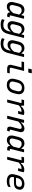

<svg xmlns="http://www.w3.org/2000/svg" viewBox="2490 -3304 1019 6040"><g transform="rotate(90 3000.0 -284.5)"><path d="M292 -543Q346 -543 382.5 -519Q419 -495 443 -449H458Q462 -467 467 -486Q472 -505 479 -532H561Q572 -532 569 -520Q544 -420 518 -317Q492 -214 468 -120Q463 -99 468.5 -90Q474 -81 492 -81H526Q522 -64 517 -44.5Q512 -25 507 -8Q506 0 496 0H459Q416 0 392.5 -23Q369 -46 370 -86H357Q326 -40 283.5 -15Q241 10 187 10Q102 10 65 -50.5Q28 -111 53 -211L88 -350Q107 -424 137 -466Q167 -508 206.5 -525.5Q246 -543 292 -543ZM159 -95Q180 -76 216 -76Q259 -76 300.5 -100.5Q342 -125 393 -192Q405 -238 416.5 -284.5Q428 -331 440 -378Q414 -415 381.5 -435.5Q349 -456 306 -456Q259 -456 227.5 -429.5Q196 -403 179 -336L146 -208Q136 -168 139.5 -140Q143 -112 159 -95Z M898 -543Q954 -543 990.5 -517.5Q1027 -492 1049 -453H1064Q1069 -473 1074 -492.5Q1079 -512 1084 -532H1165Q1176 -532 1173 -521Q1151 -432 1130.5 -352Q1110 -272 1089.5 -192Q1069 -112 1046 -22Q1024 63 984.5 113Q945 163 886.5 184Q828 205 750 205Q686 205 641.5 190.5Q597 176 587 164Q584 161 585 154Q590 137 594 122Q598 107 603 88H618Q652 106 683.5 113.5Q715 121 760 121Q805 121 839.5 110Q874 99 899 74Q919 54 934 28Q949 2 959 -38Q963 -55 967.5 -71.5Q972 -88 976 -104H959Q931 -64 888 -38Q845 -12 789 -12Q704 -12 668 -69.5Q632 -127 656 -224L686 -345Q713 -452 766.5 -497.5Q820 -543 898 -543ZM761 -118Q780 -99 820 -99Q866 -99 910.5 -125.5Q955 -152 1004 -213Q1014 -253 1024 -293Q1034 -333 1045 -378Q1013 -422 981.5 -440Q950 -458 909 -458Q860 -458 827 -429.5Q794 -401 777 -332L750 -223Q740 -184 743.5 -158Q747 -132 761 -118Z M1498 -543Q1554 -543 1590.5 -517.5Q1627 -492 1649 -453H1664Q1669 -473 1674 -492.5Q1679 -512 1684 -532H1765Q1776 -532 1773 -521Q1751 -432 1730.5 -352Q1710 -272 1689.5 -192Q1669 -112 1646 -22Q1624 63 1584.5 113Q1545 163 1486.5 184Q1428 205 1350 205Q1286 205 1241.5 190.5Q1197 176 1187 164Q1184 161 1185 154Q1190 137 1194 122Q1198 107 1203 88H1218Q1252 106 1283.5 113.5Q1315 121 1360 121Q1405 121 1439.5 110Q1474 99 1499 74Q1519 54 1534 28Q1549 2 1559 -38Q1563 -55 1567.5 -71.5Q1572 -88 1576 -104H1559Q1531 -64 1488 -38Q1445 -12 1389 -12Q1304 -12 1268 -69.5Q1232 -127 1256 -224L1286 -345Q1313 -452 1366.5 -497.5Q1420 -543 1498 -543ZM1361 -118Q1380 -99 1420 -99Q1466 -99 1510.5 -125.5Q1555 -152 1604 -213Q1614 -253 1624 -293Q1634 -333 1645 -378Q1613 -422 1581.5 -440Q1550 -458 1509 -458Q1460 -458 1427 -429.5Q1394 -401 1377 -332L1350 -223Q1340 -184 1343.5 -158Q1347 -132 1361 -118Z M1934 -532H2202Q2213 -532 2210 -521Q2186 -425 2162.5 -330.5Q2139 -236 2115 -138Q2110 -119 2110.5 -109Q2111 -99 2118 -91Q2128 -80 2161 -80H2290Q2286 -63 2282 -46Q2278 -29 2273 -11Q2271 0 2259 0H2146Q2087 0 2057.5 -19.5Q2028 -39 2021.5 -71Q2015 -103 2024 -141Q2044 -222 2063 -298Q2082 -374 2102 -452H1925Q1913 -452 1916 -463Q1921 -480 1925.5 -497.5Q1930 -515 1934 -532ZM2163 -774H2278Q2289 -774 2286 -763L2261 -665H2146Q2135 -665 2138 -676Z M2756 -543Q2826 -543 2872.5 -513Q2919 -483 2936.5 -430.5Q2954 -378 2938 -310L2913 -209Q2887 -102 2822.5 -45.5Q2758 11 2650 11Q2577 11 2529.5 -19.5Q2482 -50 2464 -103Q2446 -156 2463 -222L2488 -324Q2515 -432 2581 -487.5Q2647 -543 2756 -543ZM2744 -463Q2678 -463 2637 -427.5Q2596 -392 2579 -325L2552 -216Q2544 -185 2545.5 -153Q2547 -121 2569 -99Q2582 -86 2603.5 -78Q2625 -70 2657 -70Q2722 -70 2762 -106.5Q2802 -143 2819 -208L2847 -316Q2855 -348 2853 -380.5Q2851 -413 2829 -435Q2816 -448 2795.5 -455.5Q2775 -463 2744 -463Z M3129 -532H3301Q3301 -532 3302.5 -514.5Q3304 -497 3305 -474Q3306 -451 3307 -435H3321Q3364 -490 3414 -514.5Q3464 -539 3520 -539Q3550 -539 3569.5 -533Q3589 -527 3595 -520Q3599 -517 3599 -513.5Q3599 -510 3598 -507L3561 -355Q3558 -344 3547 -344H3472L3476 -359Q3482 -382 3487.5 -403Q3493 -424 3498 -447Q3492 -449 3485.5 -450Q3479 -451 3471 -451Q3437 -451 3392.5 -432.5Q3348 -414 3294 -365Q3278 -302 3261 -234Q3244 -166 3228 -100Q3221 -75 3214.5 -49.5Q3208 -24 3202 0H3122Q3111 0 3114 -11Q3131 -79 3150 -155Q3169 -231 3188 -307Q3207 -383 3224 -451H3120Q3109 -451 3112 -462Q3117 -480 3121 -497Q3125 -514 3129 -532Z M3753 -532H3838Q3848 -532 3846 -521Q3841 -502 3836 -482.5Q3831 -463 3826 -443H3843Q3885 -490 3930.5 -516.5Q3976 -543 4025 -543Q4093 -543 4120.5 -499Q4148 -455 4131 -390Q4114 -320 4096.5 -253.5Q4079 -187 4062 -116Q4056 -94 4065 -85Q4071 -79 4087 -79H4117Q4113 -62 4109 -45Q4105 -28 4101 -11Q4098 0 4087 0H4049Q3995 0 3975 -33.5Q3955 -67 3968 -121Q3985 -186 4000 -248.5Q4015 -311 4032 -378Q4042 -418 4028.5 -437Q4015 -456 3985 -456Q3945 -456 3901 -431Q3857 -406 3803 -350Q3781 -263 3759 -175Q3737 -87 3715 0H3631Q3619 0 3623 -11Q3649 -116 3675.5 -221.5Q3702 -327 3728 -433Q3736 -465 3742.5 -490.5Q3749 -516 3753 -532Z M4492 -543Q4546 -543 4582.5 -519Q4619 -495 4643 -449H4658Q4662 -467 4667 -486Q4672 -505 4679 -532H4761Q4772 -532 4769 -520Q4744 -420 4718 -317Q4692 -214 4668 -120Q4663 -99 4668.5 -90Q4674 -81 4692 -81H4726Q4722 -64 4717 -44.5Q4712 -25 4707 -8Q4706 0 4696 0H4659Q4616 0 4592.5 -23Q4569 -46 4570 -86H4557Q4526 -40 4483.5 -15Q4441 10 4387 10Q4302 10 4265 -50.5Q4228 -111 4253 -211L4288 -350Q4307 -424 4337 -466Q4367 -508 4406.5 -525.5Q4446 -543 4492 -543ZM4359 -95Q4380 -76 4416 -76Q4459 -76 4500.5 -100.5Q4542 -125 4593 -192Q4605 -238 4616.5 -284.5Q4628 -331 4640 -378Q4614 -415 4581.5 -435.5Q4549 -456 4506 -456Q4459 -456 4427.5 -429.5Q4396 -403 4379 -336L4346 -208Q4336 -168 4339.5 -140Q4343 -112 4359 -95Z M4929 -532H5101Q5101 -532 5102.5 -514.5Q5104 -497 5105 -474Q5106 -451 5107 -435H5121Q5164 -490 5214 -514.5Q5264 -539 5320 -539Q5350 -539 5369.5 -533Q5389 -527 5395 -520Q5399 -517 5399 -513.5Q5399 -510 5398 -507L5361 -355Q5358 -344 5347 -344H5272L5276 -359Q5282 -382 5287.5 -403Q5293 -424 5298 -447Q5292 -449 5285.5 -450Q5279 -451 5271 -451Q5237 -451 5192.5 -432.5Q5148 -414 5094 -365Q5078 -302 5061 -234Q5044 -166 5028 -100Q5021 -75 5014.5 -49.5Q5008 -24 5002 0H4922Q4911 0 4914 -11Q4931 -79 4950 -155Q4969 -231 4988 -307Q5007 -383 5024 -451H4920Q4909 -451 4912 -462Q4917 -480 4921 -497Q4925 -514 4929 -532Z M5767 -543Q5835 -543 5879 -517.5Q5923 -492 5940.5 -450.5Q5958 -409 5944 -359L5940 -344Q5923 -277 5872 -245.5Q5821 -214 5740 -214H5556L5555 -210Q5536 -137 5569 -102Q5599 -68 5682 -68Q5738 -68 5776 -76.5Q5814 -85 5857 -104H5872Q5868 -88 5863.5 -71.5Q5859 -55 5854 -38Q5853 -34 5849 -30Q5832 -13 5785 -1Q5738 11 5675 11Q5555 11 5497 -50.5Q5439 -112 5466 -221L5493 -326Q5513 -405 5554 -452.5Q5595 -500 5650 -521.5Q5705 -543 5767 -543ZM5753 -466Q5691 -466 5646.5 -432Q5602 -398 5582 -319L5572 -278H5740Q5787 -278 5816 -296Q5845 -314 5854 -354Q5869 -409 5838 -439Q5825 -452 5805 -459Q5785 -466 5753 -466Z"/></g></svg>

Font: Recursive Mn Lnr St
Style: Italic
Weight: 400
Italic angle: -15°
Monospace: yes
Version: Version 1.079;hotconv 1.0.112;makeotfexe 2.5.65598; ttfautoh